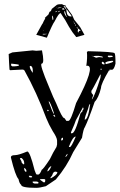

<svg xmlns="http://www.w3.org/2000/svg" viewBox="-20 -693 576 918"><path d="M153.3 -450.2 180.7 -452.1Q193.4 -390.6 179.7 -388.7Q167 -388.7 214.8 -276.4Q236.3 -222.7 249 -198.2Q277.3 -128.9 286.1 -128.9Q289.1 -128.9 295.9 -117.2L296.9 -115.2H307.6Q318.4 -115.2 343.8 -200.2Q438.5 -377.9 397.5 -378.9Q395.5 -378.9 392.6 -377.9Q398.4 -417 395.5 -444.3L400.4 -448.2Q527.3 -445.3 527.3 -438.5Q532.2 -438.5 532.2 -388.7Q525.4 -359.4 514.6 -359.4Q503.9 -360.4 502.9 -359.4Q502 -358.4 507.8 -356.4H501Q462.9 -292 462.9 -272.5Q451.2 -224.6 432.6 -206.1Q402.3 -118.2 385.7 -85Q378.9 -77.1 372.1 -34.2L330.1 34.2Q299.8 102.5 247.1 165L199.2 197.3Q169.9 205.1 153.3 205.1Q81.1 205.1 81.1 190.4Q73.2 185.5 68.4 163.1Q53.7 148.4 32.2 60.5V58.6Q32.2 48.8 51.8 48.8Q68.4 48.8 110.4 31.2Q123 31.2 145.5 121.1Q152.3 141.6 156.2 141.6H164.1Q171.9 138.7 179.7 118.2Q185.5 118.2 218.8 67.4Q233.4 36.1 250 9.8L252.9 -2V-21.5Q252 -36.1 232.4 -65.4Q212.9 -98.6 201.2 -127.9Q155.3 -251 96.7 -356.4Q92.8 -360.4 87.9 -360.4L28.3 -357.4L25.4 -360.4L23.4 -392.6L21.5 -434.6L39.1 -442.4L135.7 -452.1ZM428.7 -423.8 417 -426.8 439.5 -417 453.1 -419.9H455.1L471.7 -418V-419.9Q471.7 -423.8 452.1 -425.8H437.5Q428.7 -425.8 428.7 -423.8ZM497.1 -426.8 495.1 -424.8V-423.8Q497.1 -419.9 501 -418.9L518.6 -420.9V-423.8Q517.6 -426.8 511.7 -426.8ZM35.2 -388.7 33.2 -387.7V-379.9L38.1 -376H50.8Q71.3 -377 71.3 -381.8Q71.3 -385.7 35.2 -388.7ZM125 -377.9 122.1 -376Q122.1 -364.3 135.7 -345.7H136.7V-356.4Q136.7 -373 127.9 -377.9ZM483.4 -392.6V-390.6L487.3 -386.7Q521.5 -394.5 521.5 -399.4L518.6 -402.3H514.6Q486.3 -399.4 483.4 -392.6ZM469.7 -397.5 466.8 -395.5V-390.6Q469.7 -384.8 478.5 -384.8L479.5 -385.7V-390.6L472.7 -397.5ZM465.8 -364.3H460.9V-359.4H465.8ZM461.9 -335.9H459Q420.9 -261.7 417 -258.8V-252Q417 -248 425.8 -238.3L418.9 -218.8H420.9Q434.6 -239.3 460 -320.3ZM319.3 -60.5V-55.7H324.2Q339.8 -55.7 364.3 -149.4Q364.3 -151.4 374 -160.2Q374 -168 379.9 -170.9V-171.9L377 -179.7Q381.8 -189.5 377 -180.7Q375 -176.8 369.1 -166Q354.5 -139.6 342.8 -118.2Q338.9 -104.5 319.3 -60.5ZM213.9 -208H212.9V-206.1Q233.4 -149.4 237.3 -149.4H238.3V-151.4Q219.7 -208 213.9 -208ZM384.8 -121.1H385.7Q401.4 -121.1 411.1 -195.3H410.2Q406.2 -195.3 400.4 -170.9Q386.7 -137.7 384.8 -121.1ZM209 -168.9 206.1 -166V-163.1L209 -161.1L212.9 -163.1V-164.1ZM238.3 -144.5 235.4 -141.6V-139.6L241.2 -134.8Q244.1 -134.8 244.1 -137.7Q242.2 -141.6 239.3 -144.5ZM309.6 7.8V9.8H314.5Q321.3 9.8 341.8 -39.1V-40Q328.1 -40 309.6 7.8ZM272.5 -22.5V-21.5H273.4Q281.2 -21.5 281.2 -28.3V-34.2H277.3Q272.5 -32.2 272.5 -22.5ZM300.8 43 293 54.7 293.9 57.6Q302.7 50.8 302.7 43ZM78.1 62.5 75.2 65.4Q83 76.2 84 85L91.8 92.8L95.7 91.8V86.9Q95.7 72.3 83 62.5ZM206.1 125V126Q215.8 126 225.6 101.6H223.6Q211.9 107.4 206.1 125ZM97.7 110.4H95.7V113.3Q95.7 124 103.5 128.9L106.4 127V125Q106.4 117.2 97.7 110.4ZM229.5 145.5 220.7 157.2 222.7 159.2H223.6Q250 145.5 254.9 131.8Q251 127.9 247.1 127.9H243.2Q234.4 127.9 229.5 145.5ZM124 147.5H118.2V150.4L122.1 155.3H130.9L133.8 153.3Q133.8 148.4 124 147.5ZM170.9 166 188.5 178.7H192.4Q196.3 177.7 196.3 170.9V166Q195.3 163.1 188.5 163.1H179.7Q170.9 163.1 170.9 166ZM136.7 174.8 135.7 177.7Q138.7 184.6 148.4 184.6H162.1L164.1 181.6V180.7Q164.1 175.8 152.3 174.8ZM204.1 -512.7 153.3 -526.4 180.7 -576.2Q183.6 -578.1 189.5 -592.8L196.3 -604.5V-605.5Q194.3 -605.5 194.3 -607.4Q199.2 -611.3 211.9 -624Q215.8 -636.7 218.8 -637.7Q223.6 -637.7 227.5 -650.4Q249 -667 252 -669.9Q260.7 -673.8 276.4 -672.9L284.2 -668.9Q294.9 -667 294.9 -665H293.9V-662.1Q293.9 -660.2 295.9 -660.2Q296.9 -660.2 324.2 -622.1L335 -598.6Q362.3 -565.4 364.3 -561.5L383.8 -526.4L344.7 -515.6Q326.2 -537.1 309.6 -565.4Q300.8 -582 292 -596.7Q283.2 -611.3 277.3 -619.1Q271.5 -627 270.5 -629.9Q266.6 -631.8 259.3 -622.1Q252 -612.3 241.2 -590.8Q230.5 -577.1 204.1 -512.7ZM297.9 -649.4H296.9Q296.9 -642.6 300.8 -626Q306.6 -613.3 321.3 -614.3H322.3L321.3 -618.2Q298.8 -649.4 297.9 -649.4ZM353.5 -556.6V-555.7Q349.6 -538.1 354.5 -538.1Q357.4 -539.1 357.4 -542L355.5 -543V-543.9H357.4L366.2 -548.8L365.2 -549.8Q360.4 -549.8 360.4 -550.8Q357.4 -555.7 353.5 -556.6ZM297.9 -612.3H300.8Q300.8 -613.3 297.9 -615.2L290 -640.6H289.1Q283.2 -631.8 297.9 -612.3ZM231.4 -597.7H232.4Q237.3 -597.7 232.4 -617.2V-618.2Q226.6 -618.2 231.4 -598.6ZM293.9 -650.4H296.9Q296.9 -653.3 294.9 -653.3Q293 -664.1 284.2 -664.1V-663.1ZM276.4 -649.4V-648.4Q286.1 -646.5 287.1 -646.5H288.1V-647.5Q288.1 -649.4 283.2 -654.3Q278.3 -654.3 276.4 -649.4ZM253.9 -653.3H254.9Q259.8 -653.3 274.4 -656.2L273.4 -657.2Q258.8 -658.2 253.9 -653.3ZM183.6 -530.3Q183.6 -528.3 187.5 -528.3H192.4Q194.3 -528.3 204.1 -530.3V-531.2H190.4Q183.6 -531.2 183.6 -530.3ZM256.8 -634.8H257.8Q261.7 -638.7 267.6 -638.7L262.7 -641.6Q256.8 -636.7 256.8 -634.8ZM338.9 -576.2V-574.2Q338.9 -570.3 342.8 -570.3H343.8Q343.8 -573.2 339.8 -576.2ZM346.7 -563.5V-562.5Q349.6 -555.7 350.6 -555.7L351.6 -556.6V-557.6Q349.6 -563.5 347.7 -563.5ZM245.1 -634.8H246.1Q252.9 -637.7 253.9 -640.6H252.9Q245.1 -638.7 245.1 -636.7ZM333 -586.9Q333 -579.1 337.9 -579.1V-580.1Q336.9 -583 333 -586.9ZM250 -658.2H251H252.9V-660.2H252ZM194.3 -576.2Q195.3 -576.2 196.3 -579.1Q194.3 -579.1 194.3 -576.2ZM329.1 -590.8 331.1 -588.9H332V-590.8H330.1ZM186.5 -546.9H187.5Q189.5 -548.8 189.5 -548.8Q189.5 -548.8 185.5 -547.9ZM351.6 -563.5H353.5V-564.5H351.6Z"/></svg>

Font: Love Ya Like A Sister
Style: Regular
Weight: 400
Designer: Kimberly Geswein
Foundry: Kimberly Geswein
Version: Version 1.002 2007